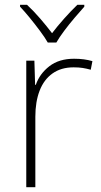

<svg xmlns="http://www.w3.org/2000/svg" viewBox="-20 -784 423 804"><path d="M90 0V-530H124L127 -429H130Q146 -475 186.5 -506.5Q227 -538 290 -538Q312 -538 331 -535.5Q350 -533 367 -528L360 -492Q342 -497 326 -499.5Q310 -502 288 -502Q236 -502 200 -476.5Q164 -451 146 -404.5Q128 -358 128 -295V0ZM180 -606Q168 -627 147.5 -654.5Q127 -682 105 -709Q83 -736 64 -756V-764H93Q121 -738 148.5 -706Q176 -674 198 -645Q220 -674 248.5 -706Q277 -738 304 -764H333V-756Q315 -736 292 -709Q269 -682 248.5 -654.5Q228 -627 216 -606Z"/></svg>

Font: Noto Sans Symbols ExtraLight
Style: Regular
Weight: 250
Version: Version 2.002